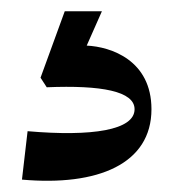

<svg xmlns="http://www.w3.org/2000/svg" viewBox="-20 -20 320 341"><path d="M161 0H95L52 118L63 135C160 131 219 142 219 174C219 211 144 223 29 213L19 299C154 311 249 271 249 174C249 87 177 63 134 61Z"/></svg>

Font: Space Cowgirl Medium
Style: Regular
Weight: 600
Designer: Valery Marier
Foundry: Valery Marier
Version: Version 1.000;hotconv 1.0.109;makeotfexe 2.5.65596